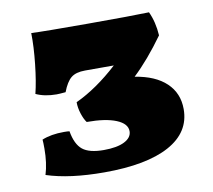

<svg xmlns="http://www.w3.org/2000/svg" viewBox="-63 -573 725 652"><g transform="rotate(-10 299.5 -247.5)"><path d="M549 -158Q549 -78 471 -35.5Q393 7 247 7Q127 7 48 -19Q60 -58 60 -108Q60 -129 59 -139Q90 -152 135 -152Q148 -152 154 -151Q162 -105 185 -86.5Q208 -68 258 -68Q304 -68 329.5 -81Q355 -94 355 -116Q355 -142 318.5 -157Q282 -172 217 -172Q208 -184 201.5 -204.5Q195 -225 195 -244Q268 -278 341 -345H242Q210 -345 193.5 -331.5Q177 -318 164 -284Q142 -282 133 -282Q92 -282 62 -296Q72 -336 78.5 -395.5Q85 -455 84 -502Q126 -500 278 -500Q432 -500 490 -502Q507 -466 510 -419Q456 -344 404 -295Q474 -284 511.5 -248.5Q549 -213 549 -158Z"/></g></svg>

Font: Vollkorn SC Black
Style: Regular
Weight: 900
Designer: Friedrich Althausen
Foundry: Friedrich Althausen
Version: Version 4.015